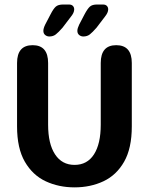

<svg xmlns="http://www.w3.org/2000/svg" viewBox="-20 -819 659 850"><path d="M310 10.5Q240 10.5 182.2 -16.5Q124.5 -43.5 90 -103Q55.5 -162.5 55.5 -259.5V-540Q55.5 -619 124.5 -619Q193 -619 193 -540V-267Q193 -182 223.8 -135.5Q254.5 -89 310 -89Q366 -89 396 -135.5Q426 -182 426 -267V-540Q426 -619 494.5 -619Q563.5 -619 563.5 -540V-259.5Q563.5 -162.5 529.5 -103Q495.5 -43.5 438 -16.5Q380.5 10.5 310 10.5ZM330.5 -710 354 -755Q367.5 -780.5 378 -789.8Q388.5 -799 409 -799H436Q447 -799 453 -793Q459 -787 459 -777.5Q459 -763 444 -744.5L407 -696Q389.5 -676 377.8 -666.8Q366 -657.5 349 -657.5Q338.5 -657.5 330.5 -664Q322.5 -670.5 322.5 -682.5Q322.5 -693.5 330.5 -710ZM180 -710 203.5 -755Q216.5 -780.5 227.2 -789.8Q238 -799 259 -799H285.5Q296.5 -799 302.5 -793Q308.5 -787 308.5 -777.5Q308.5 -762.5 293.5 -744.5L256.5 -696Q239 -676 227.2 -666.8Q215.5 -657.5 198.5 -657.5Q188 -657.5 180 -664Q172 -670.5 172 -682.5Q172 -693.5 180 -710Z"/></svg>

Font: Sono ExtraLight Monospace SemiBold
Style: Regular
Weight: 600
Version: Version 2.112